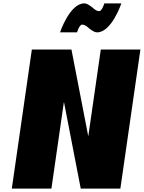

<svg xmlns="http://www.w3.org/2000/svg" viewBox="-20 -1119 853 1139"><path d="M504.7 -954C504.7 -954 535.1 -927 555.7 -927C642.6 -927 699.9 -1099 699.9 -1099H598.9C598.9 -1099 585.4 -1053 568.6 -1053C549.6 -1053 531.2 -1072 531.2 -1072C531.2 -1072 500.8 -1099 480.3 -1099C393.4 -1099 336.1 -927 336.1 -927H437C437 -927 450.5 -973 467.4 -973C486.4 -973 504.7 -954 504.7 -954ZM358.8 -512H359.8L459 0H694L812.9 -825H577.9L504.1 -313H503.1L403.9 -825H168.9L50 0H285Z"/></svg>

Font: Blink
Style: WideObl
Weight: 400
Designer: Mew Too
Foundry: Cannot Into Space Fonts
Version: Version 001.000